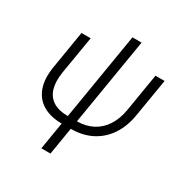

<svg xmlns="http://www.w3.org/2000/svg" viewBox="-196 -824 1137 1184"><g transform="rotate(30 372.5 -232.0)"><path d="M295.4 9.3Q213.9 9.3 159.7 -23.4Q105.5 -56.2 84 -117.7Q62.5 -179.2 76.7 -266.1L121.1 -535.6H186.5L141.6 -266.6Q130.4 -197.3 144.8 -148.7Q159.2 -100.1 199 -75Q238.8 -49.8 301.8 -49.8H367.2Q430.7 -49.8 479.5 -75Q528.3 -100.1 560.1 -148.7Q591.8 -197.3 603.5 -266.6L647.9 -535.6H712.9L668 -266.1Q653.8 -179.7 612.5 -118.2Q571.3 -56.6 507.1 -23.7Q442.9 9.3 360.4 9.3ZM262.2 204.1 406.7 -669.4H471.7L327.1 204.1Z"/></g></svg>

Font: Inter 20pt Light
Style: Italic
Weight: 300
Italic angle: -9.3988°
Version: Version 4.001;git-66647c0bb